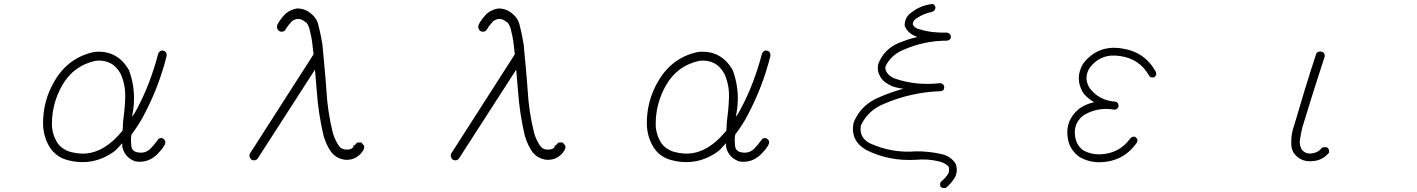

<svg xmlns="http://www.w3.org/2000/svg" viewBox="-20 -806 7040 954"><path d="M782 -555Q810 -555 808 -528Q770 -376 697 -238Q684 -212 667.5 -186.5Q651 -161 633 -137Q629 -113 632 -88Q632 -54 664 -49Q704 -41 731 -71Q739 -79 746.5 -88.5Q754 -98 761 -107Q771 -125 790 -118Q808 -105 798 -86Q791 -73 781.5 -61.5Q772 -50 761 -39Q714 6 653 -4Q598 -23 587 -80Q589 -88 587 -94Q577 -84 568 -73.5Q559 -63 548 -54Q443 22 318 -10Q257 -25 225 -78Q196 -127 194 -187Q192 -305 252 -405Q320 -521 449 -548Q563 -559 621 -457Q662 -346 636 -226Q643 -234 648 -242.5Q653 -251 658 -260Q694 -327 720.5 -396.5Q747 -466 766 -539Q771 -551 782 -555ZM455 -504Q345 -480 289 -382Q238 -292 238 -190Q238 -143 262 -101Q274 -82 291.5 -69.5Q309 -57 331 -51Q434 -23 521 -90Q540 -104 556.5 -121Q573 -138 589 -157Q590 -167 590.5 -177Q591 -187 591 -196Q595 -226 598 -256.5Q601 -287 602 -318Q605 -381 580 -438Q540 -513 455 -504Z M1456 -764Q1497 -764 1527 -737Q1557 -712 1563 -676Q1569 -654 1573.5 -631Q1578 -608 1582 -585Q1587 -528 1592.5 -471Q1598 -414 1602 -355Q1605 -302 1613 -249.5Q1621 -197 1634 -145Q1639 -128 1646.5 -112Q1654 -96 1664 -81Q1678 -63 1698 -63Q1709 -62 1718 -64Q1727 -66 1734 -73Q1736 -77 1737 -78Q1738 -79 1737 -78Q1731 -84 1743 -84V-83Q1744 -84 1744 -89Q1746 -89 1746 -84V-88Q1747 -90 1751 -94Q1755 -96 1757 -98H1776Q1783 -88 1788 -84L1790 -74Q1789 -72 1789 -70Q1789 -68 1788 -67Q1788 -66 1786 -62Q1785 -58 1782 -55Q1776 -45 1767 -37Q1738 -10 1697 -12Q1654 -16 1626 -50Q1613 -68 1604 -88Q1595 -108 1588 -130Q1575 -185 1566.5 -240.5Q1558 -296 1554 -353Q1552 -380 1549.5 -406.5Q1547 -433 1545 -460L1264 -24Q1252 -2 1229 -13Q1211 -32 1227 -51L1536 -533Q1537 -534 1537 -534.5Q1537 -535 1538 -536Q1537 -547 1535.5 -557.5Q1534 -568 1533 -579Q1531 -600 1527 -621Q1523 -642 1518 -661Q1512 -683 1501 -695H1499Q1479 -713 1459 -712Q1442 -710 1430 -700Q1422 -691 1414.5 -682Q1407 -673 1401 -662Q1391 -644 1370 -650Q1352 -660 1358 -683Q1366 -699 1377 -713Q1388 -727 1400 -739Q1425 -759 1456 -764Z M2456 -764Q2497 -764 2527 -737Q2557 -712 2563 -676Q2569 -654 2573.5 -631Q2578 -608 2582 -585Q2587 -528 2592.5 -471Q2598 -414 2602 -355Q2605 -302 2613 -249.5Q2621 -197 2634 -145Q2639 -128 2646.5 -112Q2654 -96 2664 -81Q2678 -63 2698 -63Q2709 -62 2718 -64Q2727 -66 2734 -73Q2736 -77 2737 -78Q2738 -79 2737 -78Q2731 -84 2743 -84V-83Q2744 -84 2744 -89Q2746 -89 2746 -84V-88Q2747 -90 2751 -94Q2755 -96 2757 -98H2776Q2783 -88 2788 -84L2790 -74Q2789 -72 2789 -70Q2789 -68 2788 -67Q2788 -66 2786 -62Q2785 -58 2782 -55Q2776 -45 2767 -37Q2738 -10 2697 -12Q2654 -16 2626 -50Q2613 -68 2604 -88Q2595 -108 2588 -130Q2575 -185 2566.5 -240.5Q2558 -296 2554 -353Q2552 -380 2549.5 -406.5Q2547 -433 2545 -460L2264 -24Q2252 -2 2229 -13Q2211 -32 2227 -51L2536 -533Q2537 -534 2537 -534.5Q2537 -535 2538 -536Q2537 -547 2535.5 -557.5Q2534 -568 2533 -579Q2531 -600 2527 -621Q2523 -642 2518 -661Q2512 -683 2501 -695H2499Q2479 -713 2459 -712Q2442 -710 2430 -700Q2422 -691 2414.5 -682Q2407 -673 2401 -662Q2391 -644 2370 -650Q2352 -660 2358 -683Q2366 -699 2377 -713Q2388 -727 2400 -739Q2425 -759 2456 -764Z M3782 -555Q3810 -555 3808 -528Q3770 -376 3697 -238Q3684 -212 3667.5 -186.5Q3651 -161 3633 -137Q3629 -113 3632 -88Q3632 -54 3664 -49Q3704 -41 3731 -71Q3739 -79 3746.5 -88.5Q3754 -98 3761 -107Q3771 -125 3790 -118Q3808 -105 3798 -86Q3791 -73 3781.5 -61.5Q3772 -50 3761 -39Q3714 6 3653 -4Q3598 -23 3587 -80Q3589 -88 3587 -94Q3577 -84 3568 -73.5Q3559 -63 3548 -54Q3443 22 3318 -10Q3257 -25 3225 -78Q3196 -127 3194 -187Q3192 -305 3252 -405Q3320 -521 3449 -548Q3563 -559 3621 -457Q3662 -346 3636 -226Q3643 -234 3648 -242.5Q3653 -251 3658 -260Q3694 -327 3720.5 -396.5Q3747 -466 3766 -539Q3771 -551 3782 -555ZM3455 -504Q3345 -480 3289 -382Q3238 -292 3238 -190Q3238 -143 3262 -101Q3274 -82 3291.5 -69.5Q3309 -57 3331 -51Q3434 -23 3521 -90Q3540 -104 3556.5 -121Q3573 -138 3589 -157Q3590 -167 3590.5 -177Q3591 -187 3591 -196Q3595 -226 3598 -256.5Q3601 -287 3602 -318Q3605 -381 3580 -438Q3540 -513 3455 -504Z M4604 -785Q4621 -790 4628 -771Q4629 -753 4611 -747Q4590 -743 4571 -735Q4552 -727 4534 -715Q4517 -705 4515 -686Q4524 -665 4551 -660Q4584 -650 4617.5 -646.5Q4651 -643 4684 -644Q4702 -642 4705 -625Q4704 -606 4685 -604Q4628 -604 4574 -592.5Q4520 -581 4468 -558Q4406 -532 4380 -476Q4376 -461 4387 -445Q4402 -424 4428 -415Q4536 -379 4652 -393Q4669 -391 4672 -374Q4672 -355 4655 -353Q4505 -348 4370 -289Q4294 -258 4258 -184Q4246 -124 4302 -94Q4413 -44 4530 -54Q4595 -55 4660 -40Q4705 -29 4728 7Q4741 41 4726 73Q4709 104 4679 128Q4642 132 4654 98Q4676 81 4691 58Q4699 40 4694 23Q4679 5 4650 -3Q4591 -18 4531 -12Q4396 -4 4282 -62Q4204 -108 4221 -196Q4257 -287 4354 -325Q4381 -337 4410 -347Q4439 -357 4469 -365Q4436 -369 4412 -378Q4394 -386 4379.5 -396.5Q4365 -407 4355 -423Q4337 -452 4343 -486Q4372 -563 4449 -594Q4469 -602 4491.5 -609.5Q4514 -617 4539 -622Q4489 -639 4475 -679Q4475 -722 4510 -745Q4551 -777 4604 -785Z M5556 -565Q5669 -548 5723 -449Q5730 -433 5715 -422Q5695 -417 5688 -433Q5641 -513 5549 -527Q5452 -544 5395 -470Q5362 -419 5395 -367Q5442 -306 5522 -301Q5538 -297 5538 -279Q5534 -261 5517 -261Q5433 -276 5362 -232Q5310 -190 5323 -122Q5331 -81 5364 -58Q5402 -38 5444 -39Q5541 -42 5596 -118Q5606 -130 5621 -126Q5637 -114 5629 -98Q5563 -2 5444 0Q5391 1 5344 -26Q5296 -60 5286 -116Q5270 -206 5341 -265Q5374 -289 5416 -298Q5400 -308 5386 -319.5Q5372 -331 5361 -346Q5319 -418 5362 -490Q5435 -585 5556 -565Z M6537 -550Q6564 -551 6562 -525Q6533 -437 6505.5 -349.5Q6478 -262 6451 -173Q6447 -155 6443.5 -137.5Q6440 -120 6438 -103Q6438 -82 6448 -63Q6467 -39 6500 -44Q6532 -49 6548 -72Q6586 -84 6584 -48Q6550 -6 6495 -5Q6439 -2 6407 -48Q6394 -70 6396 -104Q6396 -124 6399.5 -143Q6403 -162 6410 -182Q6436 -271 6463 -359.5Q6490 -448 6519 -536Q6522 -548 6537 -550Z"/></svg>

Font: Yomogi
Style: Regular
Weight: 400
Designer: satsuyako
Foundry: satsuyako
Version: Version 3.100